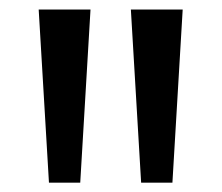

<svg xmlns="http://www.w3.org/2000/svg" viewBox="-20 -828 464 402"><path d="M82.5 -445.5 61 -808H169.5L148 -445.5ZM275.5 -445.5 254 -808H362.5L341 -445.5Z"/></svg>

Font: Encode Sans Semi Expanded Medium
Style: Regular
Weight: 500
Width: 6
Designer: Multiple Designers
Foundry: Impallari Type
Version: Version 2.000